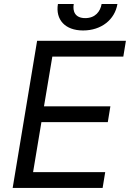

<svg xmlns="http://www.w3.org/2000/svg" viewBox="-20 -929 642 949"><path d="M482.2 -909.1C475.9 -872.2 451 -839.5 401.3 -839.5C351.6 -839.5 338.1 -872.2 344.5 -909.1H266.3C253.6 -832.4 301.1 -778.4 390.6 -778.4C481.5 -778.4 547.6 -832.4 560.4 -909.1ZM42.6 0H487.2L500 -78.1H143.5L184.7 -325.3H512.8L525.6 -403.4H197.4L238.6 -649.1H589.5L602.3 -727.3H163.4Z"/></svg>

Font: TID UI
Style: Italic
Weight: 400
Italic angle: -9.39999°
Designer: The TID Project Authors
Foundry: Bakken & Bæck
Version: Version 1.001;hotconv 1.0.109;makeotfexe 2.5.65596